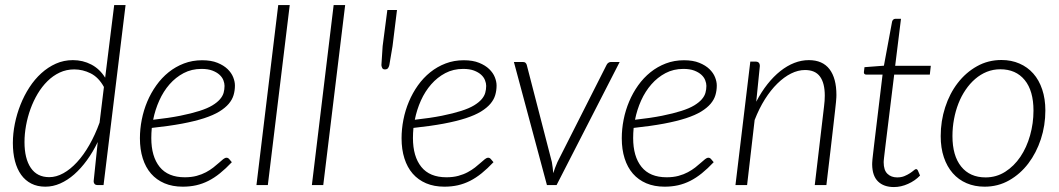

<svg xmlns="http://www.w3.org/2000/svg" viewBox="-20 -748 4280 776"><path d="M375.5 0Q366 0 362.2 -4.5Q358.5 -9 358.5 -15.5L375 -174Q355.5 -133.5 331.2 -100.2Q307 -67 280 -43.2Q253 -19.5 223.5 -6.5Q194 6.5 163.5 6.5Q131 6.5 106.5 -6Q82 -18.5 65.5 -41.5Q49 -64.5 40.5 -97Q32 -129.5 32 -170Q32 -208 40 -247.8Q48 -287.5 62.8 -324.8Q77.5 -362 98.8 -394.8Q120 -427.5 147 -452Q174 -476.5 206 -490.8Q238 -505 274.5 -505Q315 -505 349 -487.2Q383 -469.5 405 -434L441.5 -727.5H487.5L398.5 0ZM179 -32Q207.5 -32 236 -47.8Q264.5 -63.5 291.2 -92.5Q318 -121.5 341.2 -162.2Q364.5 -203 382.5 -252.5L400 -396.5Q378.5 -435.5 346.5 -451.5Q314.5 -467.5 280 -467.5Q248.5 -467.5 221.2 -454.8Q194 -442 171.8 -420Q149.5 -398 132.2 -369Q115 -340 103.2 -307.5Q91.5 -275 85.2 -240.5Q79 -206 79 -174Q79 -107 104.5 -69.5Q130 -32 179 -32Z M929.5 -402.5Q929.5 -382 924 -363.5Q918.5 -345 904.5 -328.5Q890.5 -312 866.5 -297.2Q842.5 -282.5 805 -270.2Q767.5 -258 715.5 -248.2Q663.5 -238.5 593.5 -231Q592.5 -220.5 592 -210.2Q591.5 -200 591.5 -190Q591.5 -115.5 625.2 -73.5Q659 -31.5 727 -31.5Q753.5 -31.5 774.8 -37.2Q796 -43 812.8 -52Q829.5 -61 842.2 -71Q855 -81 865 -90Q875 -99 882.2 -104.8Q889.5 -110.5 895.5 -110.5Q901.5 -110.5 906 -105.5L917 -92.5Q892.5 -66.5 869.2 -47.8Q846 -29 822.2 -17Q798.5 -5 773 0.8Q747.5 6.5 718.5 6.5Q677 6.5 644.8 -7.2Q612.5 -21 590.5 -46.2Q568.5 -71.5 557 -107.8Q545.5 -144 545.5 -189Q545.5 -226.5 553 -264.5Q560.5 -302.5 575.2 -337.5Q590 -372.5 611.8 -403Q633.5 -433.5 661.5 -456Q689.5 -478.5 723.5 -491.5Q757.5 -504.5 797 -504.5Q833.5 -504.5 858.8 -494.2Q884 -484 899.8 -468.8Q915.5 -453.5 922.5 -435.8Q929.5 -418 929.5 -402.5ZM794.5 -469.5Q754.5 -469.5 722.2 -452.5Q690 -435.5 665.2 -407.2Q640.5 -379 623.8 -341.8Q607 -304.5 599 -264Q662.5 -271 708.5 -280.2Q754.5 -289.5 786.5 -299.8Q818.5 -310 838.2 -322Q858 -334 869 -346.8Q880 -359.5 883.8 -373Q887.5 -386.5 887.5 -401Q887.5 -411.5 882.8 -423.8Q878 -436 867 -446Q856 -456 838.2 -462.8Q820.5 -469.5 794.5 -469.5Z M1016.5 0 1104.5 -727.5H1151L1062.5 0Z M1240.5 0 1328.5 -727.5H1375L1286.5 0Z M1584.5 -707.5 1566.5 -561.5 1553.5 -484.5Q1551.5 -476.5 1547.8 -472Q1544 -467.5 1535.5 -467.5Q1528.5 -467.5 1525.5 -472Q1522.5 -476.5 1521.5 -484.5L1526.5 -561.5L1545.5 -707.5Z M1987 -402.5Q1987 -382 1981.5 -363.5Q1976 -345 1962 -328.5Q1948 -312 1924 -297.2Q1900 -282.5 1862.5 -270.2Q1825 -258 1773 -248.2Q1721 -238.5 1651 -231Q1650 -220.5 1649.5 -210.2Q1649 -200 1649 -190Q1649 -115.5 1682.8 -73.5Q1716.5 -31.5 1784.5 -31.5Q1811 -31.5 1832.2 -37.2Q1853.5 -43 1870.2 -52Q1887 -61 1899.8 -71Q1912.5 -81 1922.5 -90Q1932.5 -99 1939.8 -104.8Q1947 -110.5 1953 -110.5Q1959 -110.5 1963.5 -105.5L1974.5 -92.5Q1950 -66.5 1926.8 -47.8Q1903.5 -29 1879.8 -17Q1856 -5 1830.5 0.8Q1805 6.5 1776 6.5Q1734.5 6.5 1702.2 -7.2Q1670 -21 1648 -46.2Q1626 -71.5 1614.5 -107.8Q1603 -144 1603 -189Q1603 -226.5 1610.5 -264.5Q1618 -302.5 1632.8 -337.5Q1647.5 -372.5 1669.2 -403Q1691 -433.5 1719 -456Q1747 -478.5 1781 -491.5Q1815 -504.5 1854.5 -504.5Q1891 -504.5 1916.2 -494.2Q1941.5 -484 1957.2 -468.8Q1973 -453.5 1980 -435.8Q1987 -418 1987 -402.5ZM1852 -469.5Q1812 -469.5 1779.8 -452.5Q1747.5 -435.5 1722.8 -407.2Q1698 -379 1681.2 -341.8Q1664.5 -304.5 1656.5 -264Q1720 -271 1766 -280.2Q1812 -289.5 1844 -299.8Q1876 -310 1895.8 -322Q1915.5 -334 1926.5 -346.8Q1937.5 -359.5 1941.2 -373Q1945 -386.5 1945 -401Q1945 -411.5 1940.2 -423.8Q1935.5 -436 1924.5 -446Q1913.5 -456 1895.8 -462.8Q1878 -469.5 1852 -469.5Z M2057 -497.5H2093.5Q2100.5 -497.5 2104.2 -493.8Q2108 -490 2109 -485.5L2210.5 -93Q2212.5 -81.5 2213.8 -70.5Q2215 -59.5 2216 -48Q2222.5 -69 2233 -93L2431.5 -485.5Q2434 -491 2438.8 -494.2Q2443.5 -497.5 2449 -497.5H2484.5L2229.5 0H2190.5Z M2877 -402.5Q2877 -382 2871.5 -363.5Q2866 -345 2852 -328.5Q2838 -312 2814 -297.2Q2790 -282.5 2752.5 -270.2Q2715 -258 2663 -248.2Q2611 -238.5 2541 -231Q2540 -220.5 2539.5 -210.2Q2539 -200 2539 -190Q2539 -115.5 2572.8 -73.5Q2606.5 -31.5 2674.5 -31.5Q2701 -31.5 2722.2 -37.2Q2743.5 -43 2760.2 -52Q2777 -61 2789.8 -71Q2802.5 -81 2812.5 -90Q2822.5 -99 2829.8 -104.8Q2837 -110.5 2843 -110.5Q2849 -110.5 2853.5 -105.5L2864.5 -92.5Q2840 -66.5 2816.8 -47.8Q2793.5 -29 2769.8 -17Q2746 -5 2720.5 0.8Q2695 6.5 2666 6.5Q2624.5 6.5 2592.2 -7.2Q2560 -21 2538 -46.2Q2516 -71.5 2504.5 -107.8Q2493 -144 2493 -189Q2493 -226.5 2500.5 -264.5Q2508 -302.5 2522.8 -337.5Q2537.5 -372.5 2559.2 -403Q2581 -433.5 2609 -456Q2637 -478.5 2671 -491.5Q2705 -504.5 2744.5 -504.5Q2781 -504.5 2806.2 -494.2Q2831.5 -484 2847.2 -468.8Q2863 -453.5 2870 -435.8Q2877 -418 2877 -402.5ZM2742 -469.5Q2702 -469.5 2669.8 -452.5Q2637.5 -435.5 2612.8 -407.2Q2588 -379 2571.2 -341.8Q2554.5 -304.5 2546.5 -264Q2610 -271 2656 -280.2Q2702 -289.5 2734 -299.8Q2766 -310 2785.8 -322Q2805.5 -334 2816.5 -346.8Q2827.5 -359.5 2831.2 -373Q2835 -386.5 2835 -401Q2835 -411.5 2830.2 -423.8Q2825.5 -436 2814.5 -446Q2803.5 -456 2785.8 -462.8Q2768 -469.5 2742 -469.5Z M2952.5 0 3012.5 -499H3034Q3051 -499 3051 -481L3036.5 -337Q3057 -376.5 3081.8 -407.8Q3106.5 -439 3134 -460.8Q3161.5 -482.5 3190.5 -493.8Q3219.5 -505 3249 -505Q3304.5 -505 3332.5 -468.5Q3360.5 -432 3360.5 -364Q3360.5 -359.5 3360.2 -353.8Q3360 -348 3358.8 -335.5Q3357.5 -323 3355 -300.2Q3352.5 -277.5 3348 -238.8Q3343.5 -200 3336.8 -141.8Q3330 -83.5 3320 0H3273L3310.5 -318Q3313.5 -341 3313.5 -361.5Q3313.5 -412 3294.2 -438.5Q3275 -465 3233.5 -465Q3205.5 -465 3177 -450.8Q3148.5 -436.5 3121.8 -410.2Q3095 -384 3071.5 -346.8Q3048 -309.5 3030 -263L2999.5 0Z M3505 -83.5Q3505 -86.5 3505.2 -91Q3505.5 -95.5 3506.2 -104.5Q3507 -113.5 3508.8 -127.8Q3510.5 -142 3513 -164L3547 -446.5H3481.5Q3471.5 -446.5 3471.5 -456L3474 -476.5L3552.5 -482.5L3585.5 -660.5Q3586.5 -665 3590 -668.5Q3593.5 -672 3598.5 -672H3621.5L3598 -482H3742L3738 -446.5H3594L3559.5 -165.5Q3557 -145 3555.5 -132Q3554 -119 3553 -110.8Q3552 -102.5 3551.8 -98.5Q3551.5 -94.5 3551.5 -92.5Q3551.5 -60 3566.8 -45.5Q3582 -31 3606 -31Q3622.5 -31 3635.2 -36.2Q3648 -41.5 3657.5 -47.8Q3667 -54 3673 -59.2Q3679 -64.5 3682 -64.5Q3685 -64.5 3686.5 -63.2Q3688 -62 3689.5 -59.5L3698.5 -38.5Q3678.5 -17.5 3650 -4.8Q3621.5 8 3593 8Q3552 8 3528.8 -14.5Q3505.5 -37 3505 -83.5Z M3963.5 -31Q4007 -31 4042.8 -53.8Q4078.5 -76.5 4104 -114.2Q4129.5 -152 4143.2 -200.8Q4157 -249.5 4157 -301Q4157 -381 4121.5 -424.5Q4086 -468 4023 -468Q3994 -468 3968.5 -457.8Q3943 -447.5 3921.5 -429Q3900 -410.5 3882.8 -385.2Q3865.5 -360 3853.8 -330Q3842 -300 3835.8 -266.5Q3829.5 -233 3829.5 -198Q3829.5 -118.5 3864.8 -74.8Q3900 -31 3963.5 -31ZM3959.5 6.5Q3919.5 6.5 3886.8 -7.5Q3854 -21.5 3830.8 -48Q3807.5 -74.5 3794.8 -112.2Q3782 -150 3782 -198Q3782 -258.5 3800 -314.2Q3818 -370 3850.8 -412.5Q3883.5 -455 3928.5 -480.2Q3973.5 -505.5 4027.5 -505.5Q4067.5 -505.5 4100.2 -491.2Q4133 -477 4156.2 -450.8Q4179.5 -424.5 4192.2 -386.5Q4205 -348.5 4205 -301.5Q4205 -241 4186.8 -185.5Q4168.5 -130 4136 -87.2Q4103.5 -44.5 4058.5 -19Q4013.5 6.5 3959.5 6.5Z"/></svg>

Font: Lato Light
Style: Italic
Weight: 300
Italic angle: -7°
Designer: Lukasz Dziedzic
Foundry: Lukasz Dziedzic
Version: Version 1.104; Western+Polish opensource